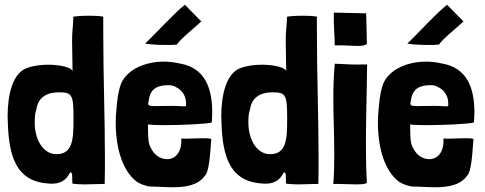

<svg xmlns="http://www.w3.org/2000/svg" viewBox="-20 -774 2040 807"><path d="M420 -1C421 -37 421 -73 421 -111C421 -275 414 -456 414 -638V-704C398 -707 376 -708 356 -708C321 -708 288 -705 288 -703V-692C285 -639 283 -644 283 -597C283 -574 284 -538 285 -475C282 -490 235 -502 183 -502C152 -502 120 -498 93 -488C34 -467 12 -378 12 -285C15 -151 29 -14 180 -3C186 -2 193 -2 199 -2C229 -2 256 -13 273 -46C277 -54 280 -49 283 -42C283 -27 284 -22 284 -9C284 -6 284 -3 285 -2C300 0 318 1 336 1C365 1 395 -1 420 -1ZM217 -126C160 -126 126 -190 126 -257C126 -276 126 -296 133 -315C140 -362 173 -386 228 -386C285 -386 289 -374 289 -271C289 -187 285 -126 217 -126Z M724 -587C734 -607 807 -665 825 -683L826 -684L757 -754C710 -717 636 -634 590 -591C602 -588 639 -585 676 -585C693 -585 710 -585 724 -587ZM610 10C639 10 673 13 707 13C760 13 812 5 840 -34C859 -50 863 -122 868 -190C859 -193 846 -193 831 -193C807 -193 778 -191 757 -191C751 -191 746 -192 742 -192C745 -131 715 -105 682 -105C657 -105 631 -120 617 -147C602 -171 603 -193 602 -233V-251C615 -249 640 -248 671 -248C745 -248 849 -253 870 -259C871 -273 872 -288 872 -302C872 -399 844 -489 736 -507C714 -512 692 -515 669 -515C592 -515 516 -484 489 -423C473 -379 471 -333 467 -284C462 -176 487 -58 558 -8C574 1 591 7 610 10ZM699 -329C670 -329 649 -328 634 -328C609 -328 603 -330 603 -339C603 -342 604 -346 605 -351C610 -387 625 -416 688 -416C703 -416 712 -413 723 -406C747 -394 762 -368 762 -341C762 -330 764 -327 754 -327C746 -327 730 -329 699 -329Z M1318 -1C1319 -37 1319 -73 1319 -111C1319 -275 1312 -456 1312 -638V-704C1296 -707 1274 -708 1254 -708C1219 -708 1186 -705 1186 -703V-692C1183 -639 1181 -644 1181 -597C1181 -574 1182 -538 1183 -475C1180 -490 1133 -502 1081 -502C1050 -502 1018 -498 991 -488C932 -467 910 -378 910 -285C913 -151 927 -14 1078 -3C1084 -2 1091 -2 1097 -2C1127 -2 1154 -13 1171 -46C1175 -54 1178 -49 1181 -42C1181 -27 1182 -22 1182 -9C1182 -6 1182 -3 1183 -2C1198 0 1216 1 1234 1C1263 1 1293 -1 1318 -1ZM1115 -126C1058 -126 1024 -190 1024 -257C1024 -276 1024 -296 1031 -315C1038 -362 1071 -386 1126 -386C1183 -386 1187 -374 1187 -271C1187 -187 1183 -126 1115 -126Z M1387 -583C1418 -585 1455 -581 1483 -581C1502 -581 1517 -583 1522 -590C1522 -630 1519 -701 1519 -718L1383 -721C1382 -660 1387 -622 1387 -583ZM1381 0C1384 -1 1390 -1 1397 -1C1417 -1 1449 1 1476 1C1499 1 1517 0 1522 -6C1519 -59 1518 -113 1518 -167C1518 -278 1522 -392 1523 -500V-503H1506C1463 -502 1432 -504 1415 -505C1409 -505 1398 -506 1391 -506C1389 -506 1388 -506 1387 -506V-505C1383 -460 1381 -414 1381 -366C1381 -287 1385 -205 1385 -124C1385 -82 1384 -41 1381 0Z M1826 -587C1836 -607 1909 -665 1927 -683L1928 -684L1859 -754C1812 -717 1738 -634 1692 -591C1704 -588 1741 -585 1778 -585C1795 -585 1812 -585 1826 -587ZM1712 10C1741 10 1775 13 1809 13C1862 13 1914 5 1942 -34C1961 -50 1965 -122 1970 -190C1961 -193 1948 -193 1933 -193C1909 -193 1880 -191 1859 -191C1853 -191 1848 -192 1844 -192C1847 -131 1817 -105 1784 -105C1759 -105 1733 -120 1719 -147C1704 -171 1705 -193 1704 -233V-251C1717 -249 1742 -248 1773 -248C1847 -248 1951 -253 1972 -259C1973 -273 1974 -288 1974 -302C1974 -399 1946 -489 1838 -507C1816 -512 1794 -515 1771 -515C1694 -515 1618 -484 1591 -423C1575 -379 1573 -333 1569 -284C1564 -176 1589 -58 1660 -8C1676 1 1693 7 1712 10ZM1801 -329C1772 -329 1751 -328 1736 -328C1711 -328 1705 -330 1705 -339C1705 -342 1706 -346 1707 -351C1712 -387 1727 -416 1790 -416C1805 -416 1814 -413 1825 -406C1849 -394 1864 -368 1864 -341C1864 -330 1866 -327 1856 -327C1848 -327 1832 -329 1801 -329Z"/></svg>

Font: HEYCLAY
Style: Regular
Weight: 400
Designer: Marcelo Magalhaes
Foundry: Marcelo Magalhães
Version: Version 1.300;hotconv 1.0.109;makeotfexe 2.5.65596